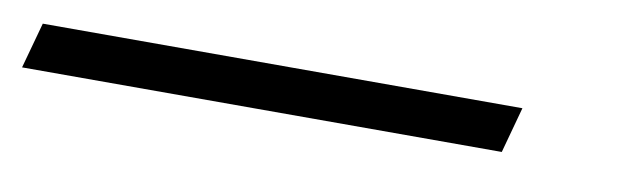

<svg xmlns="http://www.w3.org/2000/svg" viewBox="-133 4 674 205"><g transform="rotate(10 204.5 106.0)"><path d="M-96.2 81.1H423.8L410.2 130.9H-109.9Z"/></g></svg>

Font: Nyght Serif Medium Italic
Style: Regular
Weight: 500
Italic angle: -16°
Designer: Maksym Kobuzan
Version: Version 0.410;Glyphs 3.1.2 (3151)